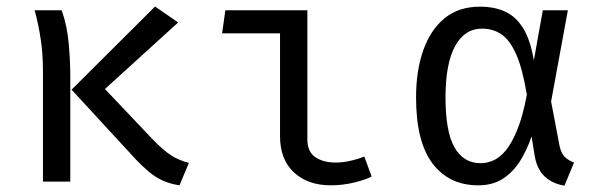

<svg xmlns="http://www.w3.org/2000/svg" viewBox="-20 -558 1840 590"><path d="M456.5 -538 527.5 -489 302.5 -284.5 449.5 -129.5Q482 -96 506 -80.5Q530 -65 560.5 -57.5L531.5 11.5Q502.5 7 480 -3.2Q457.5 -13.5 437.8 -30Q418 -46.5 398 -67.5L200 -282.5ZM169.5 -526.5Q186.5 -478.5 191.2 -424Q196 -369.5 196 -324.5V0H112V-340.5Q112 -392 105.2 -437Q98.5 -482 86.5 -526.5Z M840.5 -455.5H662.5L672.5 -526.5H924.5V-130Q924.5 -91.5 949 -75Q973.5 -58.5 1011.5 -58.5Q1032.5 -58.5 1055.2 -63.5Q1078 -68.5 1099.5 -77L1122 -15.5Q1104.5 -6 1068.8 2.8Q1033 11.5 997 11.5Q926 11.5 883.2 -28.2Q840.5 -68 840.5 -139.5Z M1455 -537.5Q1499.5 -537.5 1532.5 -522.2Q1565.5 -507 1587.8 -471Q1610 -435 1620.5 -372.5L1648 -526.5H1725L1673.5 -246L1699.5 -109.5Q1704 -88.5 1714.2 -77.2Q1724.5 -66 1744 -58.5L1714.5 12.5Q1677 6.5 1653 -16.5Q1629 -39.5 1622.5 -82.5L1613.5 -139Q1600 -98.5 1578.8 -64.2Q1557.5 -30 1526 -9.2Q1494.5 11.5 1449.5 11.5Q1360 11.5 1309.2 -55.5Q1258.5 -122.5 1258.5 -258.5Q1258.5 -340 1280.5 -403Q1302.5 -466 1346 -501.8Q1389.5 -537.5 1455 -537.5ZM1461.5 -470Q1407.5 -470 1378.2 -415.8Q1349 -361.5 1349 -258.5Q1349 -154 1376.5 -105.2Q1404 -56.5 1457.5 -56.5Q1476 -56.5 1495.5 -64.8Q1515 -73 1533.8 -95.2Q1552.5 -117.5 1569.5 -159Q1586.5 -200.5 1599 -267Q1585.5 -348 1565.8 -392Q1546 -436 1520.2 -453Q1494.5 -470 1461.5 -470Z"/></svg>

Font: Fira Code Light
Style: Regular
Weight: 400
Monospace: yes
Version: Version 5.002